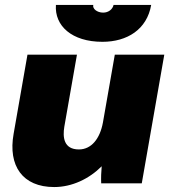

<svg xmlns="http://www.w3.org/2000/svg" viewBox="-20 -741 689 776"><path d="M199 15C271 15 340 -18 391 -69C389 -48 388 -21 389 0H553L644 -520H444L396 -246C384 -180 349 -137 299 -137C237 -137 233 -187 240 -229L291 -520H91L35 -200C12 -71 71 15 199 15ZM394 -572C494 -572 574 -622 591 -721H439C435 -703 418 -690 397 -690C372 -690 353 -706 357 -721H206C200 -637 270 -572 394 -572Z"/></svg>

Font: Fixel Display Black
Style: Italic
Weight: 900
Italic angle: -10°
Designer: AlfaBravo + MacPaw
Foundry: Kyrylo Tkachov, Marchela Mozhyna, Serhii Makarenko, Maria Weinstein, Zakhar Kryvoshyya
Version: Version 1.210;Glyphs 3.2 (3217)